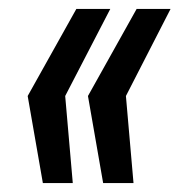

<svg xmlns="http://www.w3.org/2000/svg" viewBox="-20 -530 402 430"><path d="M211 -120 177 -315 286 -510H362L262 -315L279 -120ZM76 -120 42 -315 151 -510H227L126 -315L143 -120Z"/></svg>

Font: Saira ExtraCondensed SemiBold
Style: Italic
Weight: 600
Width: 2
Italic angle: -12°
Designer: Hector Gatti with collaboration of the Omnibus-Type team
Foundry: Omnibus-Type
Version: Version 1.101